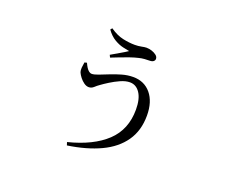

<svg xmlns="http://www.w3.org/2000/svg" viewBox="-110 -767 1220 1022"><g transform="rotate(20 500.0 -256.5)"><path d="M345.9 60.9Q483.9 26.2 557.9 -43.6Q631.9 -113.5 631.9 -226.3Q631.9 -286.6 610.2 -319.5Q588.5 -352.5 552.7 -352.5Q528.7 -352.5 500.3 -339.8Q471.9 -327.1 446.7 -311.2Q421.5 -295.4 406.3 -284.1Q393.9 -275.6 381.8 -264.4Q369.7 -253.1 354.1 -253.1Q340.6 -253.1 326.8 -262.8Q313.1 -272.6 302.6 -286.1Q292.2 -299.6 287.4 -310.5Q282.6 -323.5 284.1 -337.9Q285.5 -352.2 288.2 -368.9L301.4 -372.2Q307.3 -358.9 314 -348.2Q320.7 -337.5 328.7 -331.3Q336.6 -325 344.6 -325Q358.5 -325 382.2 -334.2Q405.9 -343.4 435.3 -355.1Q464.6 -366.8 496.5 -376Q528.4 -385.1 559.2 -385.1Q622.6 -385.1 660.2 -339.9Q697.8 -294.6 697.8 -216.4Q697.8 -131.3 655.8 -71.1Q613.9 -10.8 536.3 25.7Q458.8 62.3 351.5 78.1ZM400.9 -453.4Q424.5 -467.4 449.8 -481.8Q475 -496.2 491 -507.2Q477.1 -509.6 453.8 -514.8Q430.5 -520 404.9 -535.2Q379.2 -550.4 357.4 -580.7L365.5 -590.6Q404.2 -563.8 440.1 -556.2Q475.9 -548.5 507.4 -548.5Q527.6 -548.5 544.9 -552.1Q562.2 -555.8 572.4 -555.8Q587.5 -555.8 603 -550.7Q618.4 -545.6 629.1 -537Q639.7 -528.4 639.7 -516.5Q639.7 -508.1 632.3 -502.3Q624.8 -496.5 610.1 -496.5Q599.6 -496.5 582.9 -495.4Q566.2 -494.3 550 -489.9Q530.1 -485.4 503.7 -476.3Q477.2 -467.2 451.8 -457.1Q426.5 -447.1 407.5 -439.7Z"/></g></svg>

Font: Noto Serif HK ExtraLight
Style: Regular
Weight: 200
Designer: Ryoko NISHIZUKA 西塚涼子 (kana & ideographs); Frank Grießhammer (Latin, Greek & Cyrillic); Wenlong ZHANG 张文龙 (bopomofo); San
Foundry: Adobe
Version: Version 2.002-H1;hotconv 1.1.0;makeotfexe 2.6.0